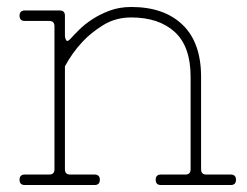

<svg xmlns="http://www.w3.org/2000/svg" viewBox="-20 -530 708 550"><path d="M166 -429Q166 -421 169.5 -415Q173 -409 182 -419Q191 -429 206.5 -444.5Q222 -460 244 -474.5Q266 -489 294 -499.5Q322 -510 356 -510Q450 -510 503 -459Q556 -408 556 -310V-45Q556 -30 571 -30H641Q656 -30 656 -15Q656 0 641 0H441Q426 0 426 -15Q426 -30 441 -30H511Q526 -30 526 -45V-310Q526 -397 480.5 -438.5Q435 -480 356 -480Q311 -480 275.5 -458Q240 -436 216 -410Q187 -379 166 -340V-45Q166 -30 181 -30H251Q266 -30 266 -15Q266 0 251 0H51Q36 0 36 -15Q36 -30 51 -30H121Q136 -30 136 -45V-455Q136 -470 121 -470H51Q36 -470 36 -485Q36 -500 51 -500H151Q166 -500 166 -485Z"/></svg>

Font: Nixie One
Style: Regular
Weight: 400
Designer: Jovanny Lemonad
Foundry: Jovanny Lemonad
Version: Version 1.000 2011 initial release